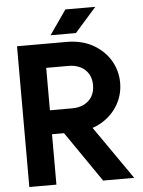

<svg xmlns="http://www.w3.org/2000/svg" viewBox="-59 -936 730 982"><g transform="rotate(-5 306.0 -444.5)"><path d="M218.5 -307.6 430.2 0H589.8L352.1 -341.8ZM190.4 -599.6H304.9Q339.8 -599.6 366.1 -586.4Q392.3 -573.2 406.9 -548.8Q421.4 -524.4 421.4 -490.7Q421.4 -457.3 406.9 -432.7Q392.3 -408.2 366.1 -395Q339.8 -381.8 304.9 -381.8H190.4ZM51.3 0H190.4V-258.8H304.9Q383.3 -258.8 440.6 -290.9Q497.8 -323 529.2 -375.9Q560.5 -428.7 560.5 -490.7Q560.5 -553.2 529.2 -605.8Q497.8 -658.4 440.6 -690.6Q383.3 -722.7 304.9 -722.7H51.3ZM357.4 -763.7 467.8 -888.7H314L227.1 -763.7Z"/></g></svg>

Font: Giphurs
Style: Regular
Weight: 400
Version: Version 2.010